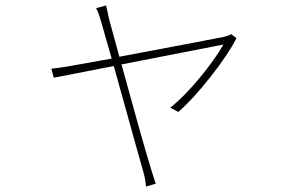

<svg xmlns="http://www.w3.org/2000/svg" viewBox="-20 -609 1040 706"><path d="M830.1 -483.4 849.6 -468.8Q819.3 -409.2 753.9 -326.2Q688.5 -243.2 635.7 -197.3L606.4 -212.9Q659.2 -255.9 714.4 -322.8Q769.5 -389.6 801.8 -445.3L426.8 -372.1Q504.9 -85.9 535.2 11.7Q538.1 20.5 543.9 39.6Q549.8 58.6 552.7 66.4L516.6 77.1Q515.6 52.7 505.9 18.6Q501 2.9 483.9 -59.1Q466.8 -121.1 440.9 -213.4Q415 -305.7 398.4 -366.2L177.7 -323.2L168.9 -356.4Q193.4 -358.4 243.2 -367.2L390.6 -393.6L351.6 -530.3Q340.8 -567.4 333 -579.1L370.1 -588.9Q372.1 -580.1 381.8 -536.1Q386.7 -517.6 418.9 -400.4Q793 -470.7 803.7 -473.6Q820.3 -477.5 830.1 -483.4Z"/></svg>

Font: Gen Shin Gothic Monospace ExtraLight
Style: Regular
Weight: 200
Designer: [Source Han Sans]
Ryoko NISHIZUKA  (kana & ideographs); Paul D. Hunt (Latin, Greek & Cyrillic); Wenlong ZHANG  (bopomofo
Version: Version 1.002.20150607